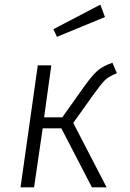

<svg xmlns="http://www.w3.org/2000/svg" viewBox="-20 -803 559 823"><path d="M481 -489Q447 -476 430 -459.5Q413 -443 378 -394L294 -276L437 0H374L243 -253H163L126 0H68L142 -523H200L169 -300H247L340 -431Q375 -480 398 -500Q421 -520 462 -534ZM430 -730 224 -645 209 -678 410 -783Z"/></svg>

Font: Fira Sans Light
Style: Italic
Weight: 300
Italic angle: -8°
Designer: bBox Type GmbH & Carrois Corporate GbR & Edenspiekermann AG
Foundry: bBox Type GmbH & Carrois Corporate GbR & Edenspiekermann AG
Version: Version 4.301